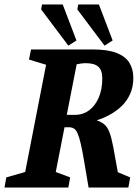

<svg xmlns="http://www.w3.org/2000/svg" viewBox="-36 -834 624 854"><path d="M-16 0 -8 -45 76 -69 169 -546 93 -569 102 -614H377Q442 -614 481.5 -599Q521 -584 539 -555.5Q557 -527 557 -488Q557 -448 543 -416.5Q529 -385 505.5 -362.5Q482 -340 453 -324Q424 -308 394 -299Q417 -291 430 -279Q443 -267 451.5 -244Q460 -221 468 -179Q476 -137 488 -68L543 -45L535 0H358Q346 -70 338 -118Q330 -166 323 -195.5Q316 -225 309 -241Q302 -257 292.5 -262.5Q283 -268 270 -268H251L212 -69L276 -45L268 0ZM261 -323H296Q333 -323 360.5 -343.5Q388 -364 403.5 -400.5Q419 -437 419 -486Q419 -521 401.5 -537Q384 -553 346 -553Q336 -553 324.5 -551.5Q313 -550 305 -548ZM429 -631 308 -792 312 -814H404L465 -654ZM268 -631 147 -792 151 -814H243L304 -654Z"/></svg>

Font: Manuale
Style: Bold Italic
Weight: 700
Italic angle: -11°
Version: Version 1.002